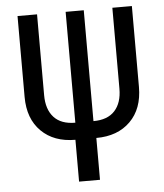

<svg xmlns="http://www.w3.org/2000/svg" viewBox="-52 -596 705 823"><g transform="rotate(-5 300.0 -185.0)"><path d="M255 180V0Q163 0 108.5 -54Q54 -108 54 -202V-550H138V-202Q138 -141 169 -107Q200 -73 261 -73V-550H339V-73Q400 -73 431 -107Q462 -141 462 -202V-550H546V-202Q546 -108 491.5 -54Q437 0 345 0V180Z"/></g></svg>

Font: JetBrainsMono NFM
Style: Regular
Weight: 400
Monospace: yes
Designer: Philipp Nurullin, Konstantin Bulenkov
Foundry: JetBrains
Version: Version 2.304; ttfautohint (v1.8.4.7-5d5b);Nerd Fonts 3.3.0